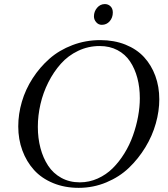

<svg xmlns="http://www.w3.org/2000/svg" viewBox="-20 -906 815 934"><path d="M68.8 -291Q68.8 -351.1 86.4 -411.1Q104 -471.2 138.7 -524.9Q173.3 -578.6 220.7 -620.4Q268.1 -662.1 332.3 -686.5Q396.5 -710.9 467.8 -710.9Q535.2 -710.9 590.1 -689Q645 -667 680.7 -628.2Q716.3 -589.4 735.6 -536.9Q754.9 -484.4 754.9 -422.9Q754.9 -365.7 738 -305.7Q721.2 -245.6 687.3 -189.7Q653.3 -133.8 607.2 -89.6Q561 -45.4 497.3 -18.8Q433.6 7.8 362.8 7.8Q294.4 7.8 238.3 -15.4Q182.1 -38.6 145.5 -79.1Q108.9 -119.6 88.9 -173.8Q68.8 -228 68.8 -291ZM164.1 -289.1Q164.1 -233.9 176.8 -185.8Q189.5 -137.7 214.1 -100.1Q238.8 -62.5 278.3 -40.8Q317.9 -19 368.2 -19Q414.1 -19 455.3 -37.6Q496.6 -56.2 528.1 -87.4Q559.6 -118.7 585 -159.7Q610.4 -200.7 626.7 -246.6Q643.1 -292.5 651.6 -338.9Q660.2 -385.3 660.2 -428.2Q660.2 -481 648.2 -526.4Q636.2 -571.8 612.8 -606.9Q589.4 -642.1 551.5 -662.1Q513.7 -682.1 464.8 -682.1Q409.2 -682.1 360.1 -658.7Q311 -635.3 275.9 -595.7Q240.7 -556.2 215.1 -505.4Q189.5 -454.6 176.8 -399.2Q164.1 -343.8 164.1 -289.1ZM437 -826.2Q437 -850.1 452.4 -868.2Q467.8 -886.2 490.2 -886.2Q506.3 -886.2 517.6 -875.2Q528.8 -864.3 528.8 -845.2Q528.8 -820.3 513.7 -802.7Q498.5 -785.2 475.1 -785.2Q459 -785.2 448 -797.9Q437 -810.5 437 -826.2Z"/></svg>

Font: Dihjauti S
Style: Bold Italic
Weight: 700
Italic angle: -9°
Designer: T. Christopher White
Version: Version 3.0.0